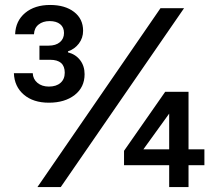

<svg xmlns="http://www.w3.org/2000/svg" viewBox="-20 -754 869 774"><path d="M177 -340Q114 -340 76 -372.5Q38 -405 36 -459H112Q113 -435 131 -420Q149 -405 177 -405Q207 -405 224 -420Q241 -435 241 -461Q241 -513 182 -513H139V-570H176Q205 -570 221.5 -584Q238 -598 238 -621Q238 -644 222.5 -656.5Q207 -669 180 -669Q153 -669 135.5 -655Q118 -641 117 -616H41Q43 -670 81.5 -702Q120 -734 182 -734Q242 -734 278.5 -706Q315 -678 315 -630Q315 -601 298 -578.5Q281 -556 254 -547V-543Q285 -535 303 -511.5Q321 -488 321 -455Q321 -402 281 -371Q241 -340 177 -340ZM131 0 627 -721H722L225 0ZM662 0V-88H480V-146L646 -384H740V-152H804V-88H740V0ZM558 -152H662V-296Z"/></svg>

Font: Mona Sans SemiBold
Style: Regular
Weight: 600
Designer: Deni Anggara
Foundry: GitHub
Version: Version 2.000;Glyphs 3.2.3 (3260)